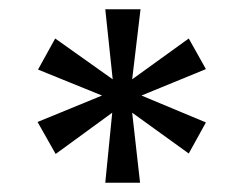

<svg xmlns="http://www.w3.org/2000/svg" viewBox="-20 -760 527 414"><path d="M265 -589 387 -677 424 -611 285 -554 424 -496 387 -429 265 -517 282 -366H207L222 -517L100 -428L61 -497L200 -554L62 -610L99 -677L223 -589L207 -740H283Z"/></svg>

Font: Parkinsans
Style: Regular
Weight: 400
Designer: Red Stone, Indian Type Foundry
Foundry: Indian Type Foundry
Version: Version 1.000